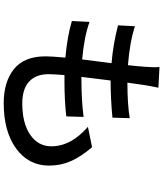

<svg xmlns="http://www.w3.org/2000/svg" viewBox="58 -894 884 1040"><g transform="rotate(90 500.0 -374.0)"><path d="M667 -408.2 777.3 -430.7Q829.1 -370.1 853 -315.4Q877 -260.7 877 -198.2Q877 -86.9 784.7 -19.5Q692.4 47.9 539.1 47.9Q423.8 47.9 354.5 -7.3Q285.2 -62.5 285.2 -178.7Q285.2 -209 292 -286.1Q174.8 -296.9 93.8 -321.3L98.6 -417Q179.7 -387.7 301.8 -377Q304.7 -404.3 322.3 -536.1Q218.8 -544.9 117.2 -571.3L122.1 -663.1Q208 -634.8 333 -625Q338.9 -677.7 341.8 -717.8Q345.7 -767.6 342.8 -795.9L455.1 -790Q447.3 -753.9 440.4 -711.9L427.7 -622.1Q544.9 -622.1 620.1 -634.8L617.2 -541Q514.6 -531.2 418 -531.2H416Q406.2 -455.1 396.5 -373H410.2Q522.5 -373 613.3 -384.8L610.4 -291Q523.4 -281.2 424.8 -281.2H386.7Q381.8 -222.7 381.8 -195.3Q381.8 -127 421.9 -89.8Q461.9 -52.7 540 -52.7Q647.5 -52.7 710 -95.7Q772.5 -138.7 772.5 -210Q772.5 -316.4 667 -408.2Z"/></g></svg>

Font: Gen Shin Gothic Monospace Medium
Style: Regular
Weight: 500
Designer: [Source Han Sans]
Ryoko NISHIZUKA  (kana & ideographs); Paul D. Hunt (Latin, Greek & Cyrillic); Wenlong ZHANG  (bopomofo
Version: Version 1.002.20150607